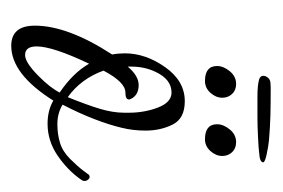

<svg xmlns="http://www.w3.org/2000/svg" viewBox="-98 -380 490 333"><g transform="rotate(90 146.5 -213.0)"><path d="M59 12Q24 12 24 -29Q24 -86 74 -163Q73 -168 72.5 -174Q72 -180 72 -185Q72 -221 96 -255Q120 -289 155 -289Q185 -289 195.5 -268Q206 -247 206 -221Q206 -199 201 -179Q196 -158 186 -132Q176 -106 161 -77Q176 -68 195 -68Q212 -68 227 -72.5Q242 -77 255 -90Q268 -103 275.5 -113Q283 -123 282 -122Q284 -124 286 -124Q290 -124 292.5 -119Q295 -114 291 -109Q275 -86 249.5 -68.5Q224 -51 194 -51Q171 -51 154 -61Q108 12 59 12ZM148 -86Q161 -118 168 -141Q175 -164 175 -184V-192Q175 -219 166 -242.5Q157 -266 140 -266Q117 -266 104 -238Q95 -219 95 -196V-190Q111 -209 127 -209Q142 -209 149 -199Q152 -195 152 -192Q152 -186 140 -186Q122 -186 102 -148Q116 -109 148 -86ZM75 -12Q88 -12 112 -36Q122 -46 129 -55Q136 -64 140 -72Q106 -95 90 -123Q60 -60 60 -32Q60 -12 75 -12ZM221 -324Q195 -324 195 -345Q195 -356 204 -367Q213 -378 226 -378Q237 -378 243.5 -371Q250 -364 250 -354Q250 -343 241.5 -333.5Q233 -324 221 -324ZM120 -324Q94 -324 94 -345Q94 -356 103 -367Q112 -378 125 -378Q136 -378 142.5 -371Q149 -364 149 -354Q149 -343 140.5 -333.5Q132 -324 120 -324ZM183 -415Q166 -415 146.5 -415Q127 -415 117 -418Q111 -420 111 -425Q111 -430 115 -434Q118 -437 122.5 -437.5Q127 -438 131 -438Q160 -438 179.5 -437.5Q199 -437 223 -435Q233 -434 247 -431Q261 -428 261 -425Q261 -419 245 -418Q238 -417 217.5 -416Q197 -415 183 -415Z"/></g></svg>

Font: Corinthia
Style: Regular
Weight: 400
Designer: Robert E. Leuschke
Foundry: Robert E. Leuschke
Version: Version 1.013; ttfautohint (v1.8.3)